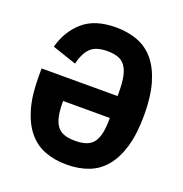

<svg xmlns="http://www.w3.org/2000/svg" viewBox="-130 -824 903 950"><g transform="rotate(20 322.0 -349.0)"><path d="M322 12Q259 12 207.5 -7.5Q156 -27 120 -70.5Q84 -114 64 -182.5Q44 -251 44 -349V-393H444V-412Q444 -461 437.5 -494Q431 -527 416.5 -547.5Q402 -568 378.5 -576.5Q355 -585 322 -585Q262 -585 233.5 -557.5Q205 -530 191 -472L64 -515Q88 -603 150 -656.5Q212 -710 322 -710Q385 -710 436.5 -690.5Q488 -671 524 -627.5Q560 -584 580 -515.5Q600 -447 600 -349Q600 -251 580 -182.5Q560 -114 524 -70.5Q488 -27 436.5 -7.5Q385 12 322 12ZM199 -274Q199 -229 205.5 -198.5Q212 -168 226 -149Q240 -130 263.5 -121.5Q287 -113 322 -113Q356 -113 380 -121.5Q404 -130 418 -149Q432 -168 438.5 -198.5Q445 -229 445 -274V-278H199Z"/></g></svg>

Font: IBM Plex Sans Cond
Style: Bold
Weight: 700
Width: 3
Designer: Mike Abbink, Paul van der Laan, Pieter van Rosmalen
Foundry: Bold Monday
Version: Version 1.3